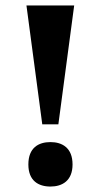

<svg xmlns="http://www.w3.org/2000/svg" viewBox="-20 -676 369 704"><path d="M135 -220H194L252 -656H77ZM165 8C208 8 246 -13 246 -73C246 -134 208 -155 165 -155C121 -155 84 -134 84 -73C84 -13 121 8 165 8Z"/></svg>

Font: Noto Serif Telugu
Style: Bold
Weight: 700
Designer: Jelle Bosma - Monotype Design Team
Foundry: Monotype Imaging Inc.
Version: Version 2.005